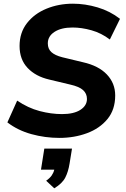

<svg xmlns="http://www.w3.org/2000/svg" viewBox="-20 -736 681 1040"><path d="M302 11Q224 11 150 -9.5Q76 -30 20 -73L73 -191Q132 -151 194.5 -134.5Q257 -118 316 -118Q380 -118 415.5 -141Q451 -164 451 -200Q451 -229 430 -248Q409 -267 360 -278L247 -305Q173 -322 129.5 -368Q86 -414 86 -487Q86 -559 126 -610.5Q166 -662 232 -689Q298 -716 375 -716Q441 -716 508.5 -696Q576 -676 630 -634L575 -522Q529 -557 475.5 -572Q422 -587 373 -587Q312 -587 275.5 -563.5Q239 -540 239 -501Q239 -471 258.5 -453.5Q278 -436 317 -426L429 -399Q514 -380 559 -332.5Q604 -285 604 -219Q604 -142 562 -91Q520 -40 451 -14.5Q382 11 302 11ZM274 284 230 243Q250 229 260 214.5Q270 200 274 183H202L220 69H370L357 149Q350 194 333.5 226Q317 258 274 284Z"/></svg>

Font: Nunito Sans ExtraBold
Style: Italic
Weight: 800
Italic angle: -9°
Designer: Vernon Adams
Foundry: Vernon Adams
Version: Version 3.006; ttfautohint (v1.8.3)